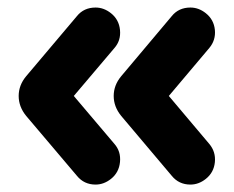

<svg xmlns="http://www.w3.org/2000/svg" viewBox="-20 -606 623 512"><path d="M49.8 -402.8 185.1 -563Q203.6 -585.9 234.9 -585.9Q256.8 -585.9 275.9 -570.8Q297.4 -553.7 300 -525.9Q302.7 -498 285.2 -478L176.8 -350.1L285.2 -222.2Q302.7 -202.1 300 -174.1Q297.4 -146 275.9 -128.9Q256.8 -113.8 234.9 -113.8Q204.1 -113.8 185.1 -137.2L49.8 -296.9Q29.8 -321.3 29.8 -350.1Q29.8 -378.9 49.8 -402.8ZM303.2 -402.8 438 -563Q456.5 -585.9 487.8 -585.9Q509.8 -585.9 528.8 -570.8Q550.3 -553.7 553 -526.4Q555.7 -499 538.1 -478L430.2 -350.1L538.1 -222.2Q555.7 -201.2 553 -173.6Q550.3 -146 528.8 -128.9Q509.8 -113.8 487.8 -113.8Q457 -113.8 438 -137.2L303.2 -296.9Q283.2 -321.3 283.2 -350.1Q283.2 -378.9 303.2 -402.8Z"/></svg>

Font: LT Saeada
Style: Bold
Weight: 700
Designer: Daniel Lyons
Foundry: LyonsType
Version: Version 1.001